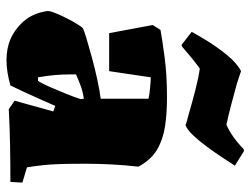

<svg xmlns="http://www.w3.org/2000/svg" viewBox="-110 -649 771 591"><g transform="rotate(90 275.5 -353.5)"><path d="M243 0Q158 24 101 0Q69 -14 45 -41.5Q21 -69 14 -113Q13 -120 19.5 -136.5Q26 -153 35.5 -172Q45 -191 54 -205.5Q63 -220 67 -223Q71 -226 96 -233.5Q121 -241 155.5 -250.5Q190 -260 225 -267.5Q260 -275 284 -278V-425Q273 -428 250 -430Q241 -431 232.5 -431.5Q224 -432 218 -432L199 -304H82L57 -438L72 -462Q99 -467 154.5 -474.5Q210 -482 280 -482Q329 -482 369 -476Q409 -470 440.5 -451.5Q472 -433 493 -394Q484 -315 484 -230Q484 -182 485 -152Q486 -122 488.5 -99.5Q491 -77 495 -51L542 -37L540 0Q485 0 428 1Q371 2 316 5L290 -13L323 -132L306 -138Q299 -122 287 -95Q275 -68 263 -42Q251 -16 243 0ZM218 -85H229Q237 -97 247.5 -121Q258 -145 268.5 -171Q279 -197 285 -216L284 -226Q262 -223 244.5 -216.5Q227 -210 209 -202V-191Q209 -160 211 -137Q213 -114 218 -85ZM118 -527 78 -558Q88 -577 107 -607.5Q126 -638 150 -667.5Q174 -697 199 -710Q205 -708 215 -704.5Q225 -701 238 -697Q267 -689 303 -679.5Q339 -670 364 -665Q401 -681 439 -718L445 -719L490 -691Q481 -677 465.5 -653.5Q450 -630 432 -605.5Q414 -581 396.5 -562.5Q379 -544 365 -539Q361 -541 351.5 -543.5Q342 -546 331 -549Q301 -558 260.5 -568.5Q220 -579 191 -583Q173 -570 156 -556Q139 -542 123 -528Z"/></g></svg>

Font: Labrada Black
Style: Regular
Weight: 900
Designer: Mercedes Jáuregui
Foundry: Omnibus-Type Team
Version: Version 1.000; ttfautohint (v1.8.4.7-5d5b)